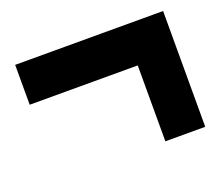

<svg xmlns="http://www.w3.org/2000/svg" viewBox="-72 -570 644 561"><g transform="rotate(-20 250.0 -290.0)"><path d="M356 -110V-346H20V-470H480V-110Z"/></g></svg>

Font: M PLUS 1 Code
Style: Regular
Weight: 400
Designer: Coji Morishita
Foundry: UNDERFOREST DESIGN
Version: Version 1.005